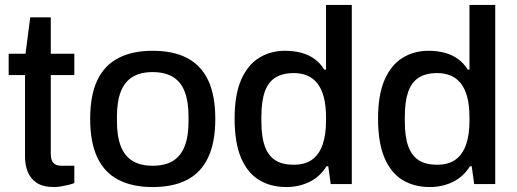

<svg xmlns="http://www.w3.org/2000/svg" viewBox="-20 -743 2086 775"><path d="M198 12Q153 12 127.5 -5.5Q102 -23 91.5 -50.5Q81 -78 81 -109V-440H15V-526H83L102 -673H185V-526H280V-440H185V-121Q185 -98 195 -86Q205 -74 228 -74H280V-4Q270 0 255.5 3.5Q241 7 226 9.5Q211 12 198 12Z M596 12Q514 12 457.5 -17.5Q401 -47 372.5 -108Q344 -169 344 -263Q344 -358 372.5 -418.5Q401 -479 457.5 -508.5Q514 -538 596 -538Q680 -538 736 -508.5Q792 -479 820.5 -418.5Q849 -358 849 -263Q849 -169 820.5 -108Q792 -47 736 -17.5Q680 12 596 12ZM596 -74Q646 -74 678 -93.5Q710 -113 725.5 -153Q741 -193 741 -254V-272Q741 -333 725.5 -373Q710 -413 678 -432.5Q646 -452 596 -452Q547 -452 515 -432.5Q483 -413 467.5 -373Q452 -333 452 -272V-254Q452 -193 467.5 -153Q483 -113 515 -93.5Q547 -74 596 -74Z M1136 12Q1072 12 1025 -17Q978 -46 952.5 -107Q927 -168 927 -265Q927 -360 953 -420Q979 -480 1025 -509Q1071 -538 1131 -538Q1166 -538 1196 -530Q1226 -522 1249.5 -505Q1273 -488 1289 -462H1296V-723H1400V0H1315L1305 -72H1298Q1272 -30 1229.5 -9Q1187 12 1136 12ZM1165 -78Q1211 -78 1239.5 -98.5Q1268 -119 1282 -158.5Q1296 -198 1296 -255V-269Q1296 -317 1287 -351Q1278 -385 1261 -406.5Q1244 -428 1220 -438Q1196 -448 1166 -448Q1120 -448 1091 -429.5Q1062 -411 1048.5 -372Q1035 -333 1035 -271V-253Q1035 -191 1049 -152.5Q1063 -114 1091.5 -96Q1120 -78 1165 -78Z M1715 12Q1651 12 1604 -17Q1557 -46 1531.5 -107Q1506 -168 1506 -265Q1506 -360 1532 -420Q1558 -480 1604 -509Q1650 -538 1710 -538Q1745 -538 1775 -530Q1805 -522 1828.5 -505Q1852 -488 1868 -462H1875V-723H1979V0H1894L1884 -72H1877Q1851 -30 1808.5 -9Q1766 12 1715 12ZM1744 -78Q1790 -78 1818.5 -98.5Q1847 -119 1861 -158.5Q1875 -198 1875 -255V-269Q1875 -317 1866 -351Q1857 -385 1840 -406.5Q1823 -428 1799 -438Q1775 -448 1745 -448Q1699 -448 1670 -429.5Q1641 -411 1627.5 -372Q1614 -333 1614 -271V-253Q1614 -191 1628 -152.5Q1642 -114 1670.5 -96Q1699 -78 1744 -78Z"/></svg>

Font: Archivo SemiBold Medium
Style: Regular
Weight: 500
Version: Version 2.001